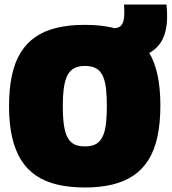

<svg xmlns="http://www.w3.org/2000/svg" viewBox="-20 -820 760 850"><path d="M356 -172Q378 -172 394 -177.5Q410 -183 421.5 -196Q433 -209 440 -229.5Q447 -250 450 -280.5Q453 -311 453 -351Q453 -391 450 -421Q447 -451 440 -471.5Q433 -492 421.5 -504.5Q410 -517 394 -522.5Q378 -528 356 -528Q335 -528 319 -522.5Q303 -517 291.5 -505Q280 -493 272.5 -472.5Q265 -452 261.5 -421.5Q258 -391 258 -350Q258 -308 261.5 -277.5Q265 -247 272.5 -226.5Q280 -206 291.5 -194Q303 -182 319 -177Q335 -172 356 -172ZM356 10Q289 10 235 -2.5Q181 -15 140.5 -42Q100 -69 73.5 -111.5Q47 -154 33.5 -213Q20 -272 20 -350Q20 -426 32.5 -485Q45 -544 71 -586.5Q97 -629 137 -656.5Q177 -684 231.5 -697Q286 -710 356 -710Q426 -710 480.5 -697Q535 -684 574.5 -657Q614 -630 639.5 -588Q665 -546 677.5 -487.5Q690 -429 690 -353Q690 -275 677 -215Q664 -155 637.5 -112.5Q611 -70 571 -43Q531 -16 477.5 -3Q424 10 356 10ZM471 -557V-695H481Q501 -695 512.5 -703.5Q524 -712 528 -734.5Q532 -757 529 -800H717Q724 -736 714.5 -690Q705 -644 678 -614.5Q651 -585 607 -571Q563 -557 501 -557Z"/></svg>

Font: Georama Black
Style: Regular
Weight: 900
Designer: Jean-Baptiste Levee
Foundry: Production Type
Version: Version 1.001